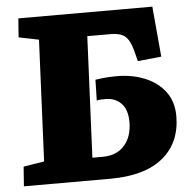

<svg xmlns="http://www.w3.org/2000/svg" viewBox="-51 -750 793 801"><g transform="rotate(-5 345.5 -350.0)"><path d="M23 -82 110 -96 133 -604 49 -621 55 -700H616L635 -489L536 -479L524 -526Q512 -570 492 -585.5Q472 -601 435 -601H335L312 -94H355Q414 -94 446.5 -131Q479 -168 479 -229Q479 -281 453.5 -307Q428 -333 388 -333Q377 -333 367.5 -332.5Q358 -332 351 -330L353 -417Q380 -421 399.5 -422.5Q419 -424 443 -424Q508 -424 561 -402Q614 -380 645 -338.5Q676 -297 676 -237Q676 -126 600 -63Q524 0 378 0H17Z"/></g></svg>

Font: Literata 12pt ExtraBold
Style: Italic
Weight: 800
Italic angle: -2°
Designer: Latin by Veronika Burian and Jose Scaglione. Greek by Irene Vlachou. Cyrillic by Vera Evstafieva
Foundry: TypeTogether
Version: Version 3.002